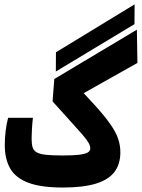

<svg xmlns="http://www.w3.org/2000/svg" viewBox="-20 -838 638 863"><path d="M231 -516.6 231.4 -603 585 -818.4 584.5 -729.5ZM262.2 4.9Q164.6 4.9 107.4 -16.6Q50.3 -38.1 25.9 -80.6Q1.5 -123 1.5 -185.5Q1.5 -217.3 5.4 -250Q9.3 -282.7 16.6 -308.6H127.9Q125 -283.2 123.5 -256.8Q122.1 -230.5 122.1 -215.3Q122.1 -191.9 126.2 -177Q130.4 -162.1 144 -153.8Q157.7 -145.5 185.8 -142.3Q213.9 -139.2 262.2 -139.2Q307.6 -139.2 334.7 -142.3Q361.8 -145.5 373.8 -152.3Q385.7 -159.2 385.7 -170.9Q385.7 -183.1 377.4 -197.3Q369.1 -211.4 350.1 -233.4Q331.1 -255.4 298.3 -291.3Q265.6 -327.1 216.3 -382.3L224.1 -482.9L595.2 -704.6L597.7 -555.2L287.1 -380.4L310.5 -466.8Q373 -402.3 413.8 -356.7Q454.6 -311 478 -276.9Q501.5 -242.7 511.2 -213.6Q521 -184.6 521 -153.3Q521 -100.6 494.6 -65.4Q468.3 -30.3 411.1 -12.7Q354 4.9 262.2 4.9Z"/></svg>

Font: Cascadia Code
Style: Regular
Weight: 400
Monospace: yes
Designer: Aaron Bell
Foundry: Saja Typeworks
Version: Version 2106.017